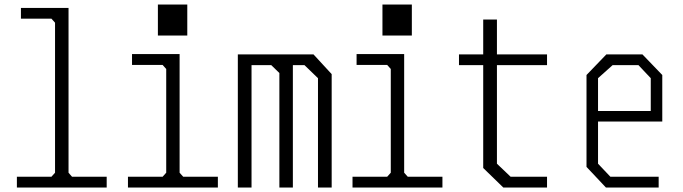

<svg xmlns="http://www.w3.org/2000/svg" viewBox="-20 -835 3040 855"><path d="M455.1 -47.9V0H55.2V-47.9H209L225.1 -65.9V-733.9L209 -752H73.2V-799.8H285.2V-65.9L300.8 -47.9Z M683.1 -676.8V-814.9H814V-676.8ZM950.2 0H549.8V-47.9H704.1L720.2 -65.9V-527.8L704.1 -545.9H567.9V-594.2H779.8V-65.9L795.9 -47.9H950.2Z M1376 -592.8 1457 -504.9V0H1396V-486.8L1335.9 -544.9H1284.2V0H1224.1V-509.8L1188 -544.9H1100.1V0H1039.1V-592.8Z M1683.1 -676.8V-814.9H1814V-676.8ZM1950.2 0H1549.8V-47.9H1704.1L1720.2 -65.9V-527.8L1704.1 -545.9H1567.9V-594.2H1779.8V-65.9L1795.9 -47.9H1950.2Z M2192.9 -544.9V-106L2253.9 -47.9H2416V0H2221.2L2131.8 -86.9V-544.9H2023.9V-592.8H2131.8V-748H2192.9V-592.8H2416V-544.9Z M2929.2 -501V-293.9H2643.1V-106L2698.2 -47.9H2913.1V0H2678.2L2591.8 -91.8V-501L2680.2 -592.8H2840.8ZM2877.9 -340.8V-486.8L2823.2 -544.9H2708L2643.1 -486.8V-340.8Z"/></svg>

Font: Steps Mono
Style: Regular
Weight: 400
Width: 3
Version: Version 1.000;PS 001.000;hotconv 1.0.70;makeotf.lib2.5.58329